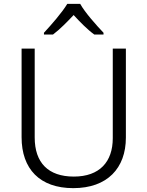

<svg xmlns="http://www.w3.org/2000/svg" viewBox="-20 -966 765 996"><path d="M396 -946H329C303 -902 245 -836 208 -796V-787H255C291 -814 328 -852 362 -888C395 -852 433 -813 469 -787H517V-796C480 -835 420 -902 396 -946ZM633 -252V-714H565V-249C565 -127 497 -50 363 -50C230 -50 160 -122 160 -253V-714H92V-254C92 -90 186 10 360 10C537 10 633 -94 633 -252Z"/></svg>

Font: Noto Sans Syriac Light
Style: Regular
Weight: 300
Designer: Patrick Giasson and the Monotype Design Team
Foundry: Monotype Imaging Inc.
Version: Version 3.000